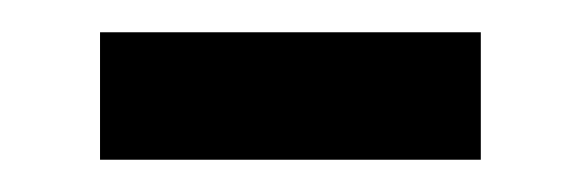

<svg xmlns="http://www.w3.org/2000/svg" viewBox="-20 -311 359 119"><path d="M42 -291V-212H278V-291Z"/></svg>

Font: Cambridge Sans Medium
Style: Regular
Weight: 500
Version: Version 2.020;PS 002.020;hotconv 1.0.88;makeotf.lib2.5.64775